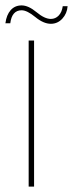

<svg xmlns="http://www.w3.org/2000/svg" viewBox="-21 -690 270 710"><path d="M85 0V-540H105V0ZM-1 -604Q3 -635 18.5 -652.5Q34 -670 59 -670Q84 -670 114 -645Q144 -620 167 -620Q184 -620 196 -632.5Q208 -645 211 -667H229Q227 -640 209.5 -621Q192 -602 167 -602Q140 -602 109.5 -627Q79 -652 59 -652Q23 -652 17 -604Z"/></svg>

Font: Poppins Thin
Style: Regular
Weight: 250
Designer: Ninad Kale (Devanagari), Jonny Pinhorn (Latin)
Foundry: Indian Type Foundry
Version: Version 3.200;PS 1.000;hotconv 16.6.54;makeotf.lib2.5.65590